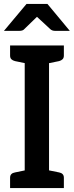

<svg xmlns="http://www.w3.org/2000/svg" viewBox="-23 -951 373 971"><path d="M102 0V-721H225V0ZM28 0V-52Q28 -64 34.5 -70.5Q41 -77 53 -79L116 -92L129 0ZM200 0 212 -92 276 -79Q287 -77 293.5 -70.5Q300 -64 300 -52V0ZM129 -721 116 -629 53 -642Q41 -645 34.5 -651.5Q28 -658 28 -670V-721ZM300 -721V-670Q300 -658 293.5 -651.5Q287 -645 276 -642L212 -629L200 -721ZM-3 -795 111 -931H217L330 -795H255Q241 -795 232 -803L164 -866L99 -803Q96 -799 89.5 -797Q83 -795 76 -795Z"/></svg>

Font: Aleo SemiBold
Style: Regular
Weight: 600
Designer: Alessio Laiso
Foundry: Alessio Laiso
Version: Version 2.001;gftools[0.9.29]